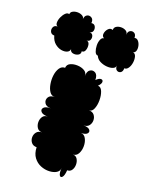

<svg xmlns="http://www.w3.org/2000/svg" viewBox="-212 -864 742 960"><g transform="rotate(20 159.0 -384.0)"><path d="M70 -79Q51 -79 41.5 -91Q32 -103 32 -118.5Q32 -134 41.5 -146Q51 -158 70 -158Q52 -158 43.5 -171Q35 -184 35 -200.5Q35 -217 43.5 -229.5Q52 -242 70 -242Q43 -242 33.5 -253Q24 -264 33.5 -275Q43 -286 70 -286Q45 -286 36.5 -301Q28 -316 36.5 -331Q45 -346 70 -346Q52 -345 41.5 -360.5Q31 -376 27 -399.5Q23 -423 26 -446Q29 -469 39.5 -485Q50 -501 68 -501Q69 -519 85.5 -526.5Q102 -534 123.5 -533Q145 -532 160.5 -522.5Q176 -513 175 -495Q175 -522 189 -530.5Q203 -539 217 -530.5Q231 -522 231 -495Q246 -510 256.5 -509.5Q267 -509 267.5 -498.5Q268 -488 253 -473Q269 -473 277 -453Q285 -433 285 -407Q285 -381 277 -361.5Q269 -342 253 -342Q272 -342 281.5 -330Q291 -318 291 -302Q291 -286 281.5 -274Q272 -262 253 -262Q278 -262 286.5 -252Q295 -242 286.5 -232Q278 -222 253 -222Q271 -222 280.5 -204.5Q290 -187 290 -164.5Q290 -142 280.5 -124.5Q271 -107 253 -107Q269 -107 277 -94Q285 -81 285 -64.5Q285 -48 277 -35.5Q269 -23 253 -23Q251 6 242.5 15Q234 24 227.5 14Q221 4 223 -25Q223 -8 208 1.5Q193 11 170 12Q147 13 124.5 4Q102 -5 86.5 -25.5Q71 -46 70 -79ZM201 -614Q190 -614 184.5 -628Q179 -642 178.5 -660Q178 -678 184 -692Q190 -706 201 -706Q188 -712 190 -727.5Q192 -743 203 -754.5Q214 -766 227 -760Q227 -774 238 -780.5Q249 -787 263 -787Q277 -787 288 -780.5Q299 -774 299 -760Q299 -778 310 -784Q321 -790 332 -784Q343 -778 343 -760Q354 -763 362.5 -754Q371 -745 374.5 -731Q378 -717 375 -705Q372 -693 361 -690Q373 -688 377 -673.5Q381 -659 378.5 -641.5Q376 -624 367.5 -611.5Q359 -599 347 -600Q347 -582 337 -576Q327 -570 317 -576Q307 -582 307 -600Q307 -588 293.5 -582.5Q280 -577 261 -578.5Q242 -580 225 -588.5Q208 -597 201 -614ZM-38 -634Q-54 -634 -59.5 -646Q-65 -658 -59.5 -670Q-54 -682 -38 -682Q-48 -686 -48 -700Q-48 -714 -41 -729.5Q-34 -745 -24 -754.5Q-14 -764 -4 -760Q-4 -771 7 -777Q18 -783 32 -783Q46 -783 57 -777Q68 -771 68 -760Q70 -779 82 -784.5Q94 -790 105.5 -782.5Q117 -775 115 -756Q130 -758 136 -747Q142 -736 139 -724Q136 -712 122 -710Q136 -710 140.5 -699Q145 -688 140.5 -677Q136 -666 122 -666Q135 -665 138 -650Q141 -635 136 -620.5Q131 -606 118 -607Q120 -592 107 -585.5Q94 -579 80 -582Q66 -585 64 -600Q64 -587 51 -581Q38 -575 20 -578Q2 -581 -14.5 -594.5Q-31 -608 -38 -634Z"/></g></svg>

Font: Rubik Bubbles
Style: Regular
Weight: 400
Designer: Hubert and Fischer, NaN
Foundry: Hubert and Fischer, NaN
Version: Version 2.200